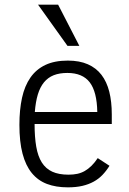

<svg xmlns="http://www.w3.org/2000/svg" viewBox="-20 -786 553 821"><path d="M127.9 -255.9Q127.9 -199.7 135 -158.7Q142.1 -117.7 158.9 -91.1Q175.8 -64.5 203.6 -51.8Q231.4 -39.1 272.9 -39.1Q293.5 -39.1 310.5 -42.7Q327.6 -46.4 342.5 -54.9Q357.4 -63.5 371.1 -76.9Q384.8 -90.3 397.9 -109.9L448.2 -77.1Q434.6 -55.2 418.2 -38.1Q401.9 -21 380.6 -9.3Q359.4 2.4 332.3 8.8Q305.2 15.1 270 15.1Q219.2 15.1 180.7 0.5Q142.1 -14.2 116 -46.1Q89.8 -78.1 76.4 -128.9Q63 -179.7 63 -252Q63 -316.9 74.2 -367.9Q85.4 -418.9 110.1 -454.3Q134.8 -489.7 174.1 -508.3Q213.4 -526.9 270 -526.9Q319.8 -526.9 355.5 -511.2Q391.1 -495.6 413.8 -466.1Q436.5 -436.5 447.3 -393.8Q458 -351.1 458 -296.9V-255.9ZM396 -307.1Q394.5 -393.6 363.8 -433.8Q333 -474.1 268.1 -474.1Q234.4 -474.1 209.7 -464.4Q185.1 -454.6 168.2 -434.1Q151.4 -413.6 141.8 -382.1Q132.3 -350.6 128.9 -307.1ZM268.6 -589.8 142.6 -766.1H228.5L319.3 -589.8Z"/></svg>

Font: Clear Sans Light
Style: Regular
Weight: 300
Foundry: Intel Corporation
Version: Version 1.00